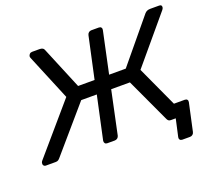

<svg xmlns="http://www.w3.org/2000/svg" viewBox="-137 -882 1337 1204"><g transform="rotate(-20 531.0 -280.0)"><path d="M884 140Q874 140 868.5 133.5Q863 127 865 117L891 0H868L837 -90H984Q995 -90 1000 -83.5Q1005 -77 1003 -67L963 117Q961 127 953.5 133.5Q946 140 935 140ZM1035 -700Q1046 -700 1049.5 -694Q1053 -688 1051 -680Q1050 -675 1044 -667L787 -361L937 -35Q939 -30 937 -24Q935 -14 927 -7Q919 0 910 0H859Q848 0 843 -4.5Q838 -9 835 -15L698 -310H573L512 -22Q510 -13 502.5 -6.5Q495 0 484 0H434Q424 0 419 -6.5Q414 -13 415 -23L477 -310H373L119 -15Q114 -9 107.5 -4.5Q101 0 90 0H25Q15 0 10 -7Q5 -14 7 -24Q8 -26 9 -29.5Q10 -33 12 -35L292 -361L165 -667Q162 -674 163 -680Q165 -688 171 -694Q177 -700 188 -700H236Q249 -700 256.5 -696Q264 -692 267 -684L385 -400H495L555 -677Q557 -687 564.5 -693.5Q572 -700 582 -700H632Q643 -700 648 -693.5Q653 -687 651 -677L592 -400H703L938 -684Q945 -692 954 -696Q963 -700 976 -700Z"/></g></svg>

Font: Rubik
Style: Italic
Weight: 400
Italic angle: -12°
Designer: Hubert and Fischer
Foundry: Hubert and Fischer
Version: Version 2.300;gftools[0.9.30]